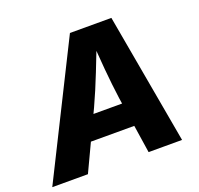

<svg xmlns="http://www.w3.org/2000/svg" viewBox="-148 -867 1044 1006"><g transform="rotate(-20 374.0 -364.0)"><path d="M-22.5 0 340.8 -727.5H571.8L701.2 0H514.6L466.3 -317.9Q455.6 -396 447.5 -486.3Q439.5 -576.7 432.6 -672.9H470.7Q433.6 -577.6 398.2 -487.5Q362.8 -397.5 326.2 -317.9L176.3 0ZM168 -154.8 189.9 -286.6H583.5L562 -154.8Z"/></g></svg>

Font: Inter ExtraBold
Style: Italic
Weight: 800
Italic angle: -9.3988°
Designer: Rasmus Andersson
Foundry: rsms
Version: Version 4.001;git-66647c0bb